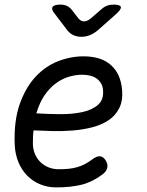

<svg xmlns="http://www.w3.org/2000/svg" viewBox="-20 -805 640 835"><path d="M438 -110Q450 -92 446.5 -75.5Q443 -59 425 -46Q381 -13 334 -1.5Q287 10 225 10Q187 10 154.5 -3.5Q122 -17 98 -41.5Q74 -66 60 -100Q46 -134 44 -175Q40 -279 65.5 -351.5Q91 -424 134 -470.5Q177 -517 232 -538.5Q287 -560 343 -560Q420 -560 462.5 -522Q505 -484 511 -414Q515 -367 498.5 -334.5Q482 -302 452 -282Q422 -262 381.5 -251.5Q341 -241 297 -237.5Q253 -234 208.5 -235Q164 -236 126 -238Q124 -225 123.5 -210Q123 -195 123 -178Q124 -153 133 -133Q142 -113 157.5 -98.5Q173 -84 193 -76.5Q213 -69 235 -69Q260 -69 279 -71Q298 -73 315.5 -78Q333 -83 348.5 -91Q364 -99 380 -111Q400 -126 413.5 -125.5Q427 -125 438 -110ZM138 -312Q187 -309 239.5 -308.5Q292 -308 335.5 -317Q379 -326 405.5 -348.5Q432 -371 428 -414Q427 -430 419 -443Q411 -456 399.5 -464Q388 -472 372 -476Q356 -480 337 -480Q310 -480 280.5 -471.5Q251 -463 223.5 -443Q196 -423 174 -391Q152 -359 138 -312ZM243 -785Q258 -785 269.5 -780Q281 -775 290 -765L321 -725Q332 -712 345.5 -712Q359 -712 375 -725L420 -764Q432 -775 445 -780Q458 -785 473 -785Q503 -785 505.5 -774.5Q508 -764 484 -743L405 -673Q388 -659 370.5 -652Q353 -645 334 -645Q315 -645 299.5 -652Q284 -659 273 -673L219 -744Q202 -764 208.5 -774.5Q215 -785 243 -785Z"/></svg>

Font: Maple Mono Light
Style: Italic
Weight: 300
Italic angle: -10°
Monospace: yes
Designer: subframe7536
Version: Version 7.000